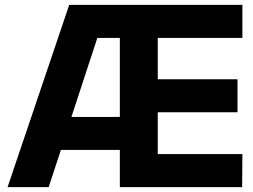

<svg xmlns="http://www.w3.org/2000/svg" viewBox="-20 -765 1033 785"><path d="M263 -745H971V-610H625V-441H951V-306H625V-135H971L970 0H470V-152H229L179 0H11ZM470 -287V-610H378L272 -287Z"/></svg>

Font: Eudoxus Sans ExtraBold
Style: Regular
Weight: 800
Designer: Stijn de Vries
Foundry: tokotype
Version: Version 2.005